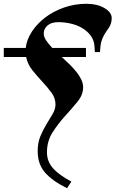

<svg xmlns="http://www.w3.org/2000/svg" viewBox="-127 -808 610 1014"><path d="M121 -3Q121 44 152.5 80Q184 116 250 151L227 186Q150 148 111 103.5Q72 59 72 -10Q72 -54 86.5 -89Q101 -124 119 -153Q137 -182 151.5 -207Q166 -232 166 -256Q166 -290 145 -318.5Q124 -347 97 -376Q70 -405 44.5 -436.5Q19 -468 11 -507H-107V-555H9Q14 -600 42 -642Q70 -684 113 -716.5Q156 -749 212 -768.5Q268 -788 330 -788Q386 -788 424.5 -765.5Q463 -743 463 -712Q463 -681 444 -655.5Q425 -630 414 -605Q406 -586 404 -568Q402 -550 401 -533H374L372 -564Q370 -595 352.5 -619Q335 -643 308.5 -659Q282 -675 248.5 -683Q215 -691 181 -691Q144 -691 124 -673.5Q104 -656 104 -631Q104 -613 117 -594Q130 -575 149 -555H327V-507H199Q220 -488 240 -468.5Q260 -449 276 -429Q292 -409 302 -388.5Q312 -368 312 -347Q312 -307 282 -270.5Q252 -234 216.5 -195Q181 -156 151 -109.5Q121 -63 121 -3Z"/></svg>

Font: Trickster
Style: Regular
Weight: 400
Designer: Jean-Baptiste Morizot
Foundry: Jean-Baptiste Morizot
Version: Version 2.000;PS 2.0;hotconv 1.0.88;makeotf.lib2.5.647800